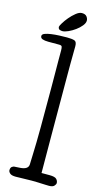

<svg xmlns="http://www.w3.org/2000/svg" viewBox="-175 -1018 585 1065"><g transform="rotate(15 117.0 -485.5)"><path d="M192 -938Q192 -924 179 -908Q166 -892 147.5 -878.5Q129 -865 109 -856Q89 -847 76 -847Q68 -847 60 -850Q52 -853 51 -865Q51 -870 61.5 -887.5Q72 -905 87.5 -923.5Q103 -942 121.5 -957Q140 -972 155 -972Q175 -972 183.5 -961Q192 -950 192 -938ZM167 -785Q167 -760 166.5 -732.5Q166 -705 166 -681.5Q166 -658 166 -642.5Q166 -627 166 -626Q166 -400 167 -262Q168 -124 168 -57H214Q245 -57 254.5 -47Q264 -37 264 -25Q264 -17 255.5 -8Q247 1 226 1Q219 1 207 0.5Q195 0 181.5 -0.5Q168 -1 153.5 -1.5Q139 -2 126 -2Q116 -2 103.5 -1.5Q91 -1 78.5 -1Q66 -1 54.5 -0.5Q43 0 35 0Q11 0 1.5 -8.5Q-8 -17 -8 -26Q-8 -41 0 -46.5Q8 -52 13 -52L46 -54Q91 -57 93 -85Q94 -113 95 -144Q96 -175 97 -214Q98 -253 98 -302Q98 -351 98 -413Q98 -477 98 -525.5Q98 -574 97.5 -612.5Q97 -651 97 -682Q97 -713 97 -742Q97 -758 94 -764Q91 -770 78 -770H16Q-5 -770 -17.5 -774.5Q-30 -779 -30 -791Q-30 -801 -15.5 -806.5Q-1 -812 20.5 -815Q42 -818 66 -819Q90 -820 110 -820Q138 -820 152.5 -815.5Q167 -811 167 -785Z"/></g></svg>

Font: Life Savers
Style: Bold
Weight: 700
Designer: Pablo Impallari, Rodrigo Fuenzalida, Brenda Gallo
Foundry: Pablo Impallari, Rodrigo Fuenzalida, Brenda Gallo
Version: Version 3.001; ttfautohint (v0.95) -l 8 -r 50 -G 200 -x 14 -